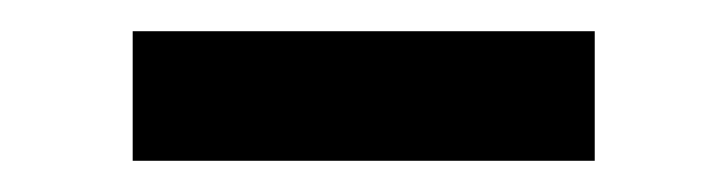

<svg xmlns="http://www.w3.org/2000/svg" viewBox="-20 -312 466 123"><path d="M65 -209V-292H361V-209Z"/></svg>

Font: Zen Kaku Gothic Antique Medium
Style: Regular
Weight: 500
Designer: Yoshimichi Ohira
Foundry: Positype
Version: Version 1.002